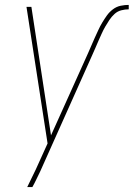

<svg xmlns="http://www.w3.org/2000/svg" viewBox="-20 -548 545 783"><path d="M91 215Q100 197 108.5 179Q117 161 126 143L174 37L88 -520H108L188 4L339 -331Q346 -346 352.5 -362Q359 -378 366.5 -394Q374 -410 381 -425.5Q388 -441 397 -456Q406 -471 416 -485Q426 -499 440.5 -510Q455 -521 472 -524.5Q489 -528 505 -528V-510Q490 -510 474.5 -506Q459 -502 447 -491Q435 -480 426 -466.5Q417 -453 409 -439Q401 -425 394.5 -410.5Q388 -396 381.5 -381.5Q375 -367 369 -352.5Q363 -338 356 -323L144 151Q136 167 128.5 183Q121 199 112 215Z"/></svg>

Font: Iosevka Thin Oblique
Style: Regular
Weight: 100
Italic angle: -9°
Monospace: yes
Designer: Belleve Invis
Foundry: Belleve Invis
Version: Version 32.5.0; ttfautohint (v1.8.4)